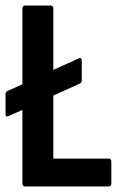

<svg xmlns="http://www.w3.org/2000/svg" viewBox="-24 -675 439 695"><path d="M67 0Q57 0 57 -11V-277L7 -255Q-4 -250 -4 -262V-334Q-4 -343 4 -346L57 -370V-644Q57 -655 67 -655H159Q169 -655 169 -644V-422L260 -463Q272 -469 272 -456V-384Q272 -375 264 -372L169 -329V-101H369Q379 -101 379 -90V-11Q379 0 369 0Z"/></svg>

Font: Sofia Sans Condensed
Style: Bold
Weight: 700
Designer: Botio Nikoltchev, Ani Petrova
Foundry: lettersoup
Version: Version 4.101; ttfautohint (v1.8.4.7-5d5b)